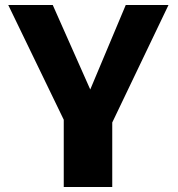

<svg xmlns="http://www.w3.org/2000/svg" viewBox="-20 -698 713 768"><path d="M654 -678 429 -208V50H235V-219L13 -678H191L341 -340L483 -678Z"/></svg>

Font: BM HANNA
Style: Regular
Weight: 400
Designer: BONGJIN KIM, JAEHYUN KEUM, MINJUNG KIM, JUHEE TAE
Foundry: WOOWA BROTHERS Corporation.
Version: Version 1.000